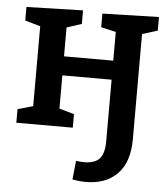

<svg xmlns="http://www.w3.org/2000/svg" viewBox="-54 -585 764 874"><g transform="rotate(5 327.5 -147.5)"><path d="M637 -536V-474L567 -452V29Q567 133 514.5 187Q462 241 370 241Q341 241 309 235L318 149Q339 152 355 152Q404 152 425.5 128Q447 104 447 47V-233H222V-81L290 -62V0H32V-62L102 -82V-447L32 -467V-529L290 -536V-474L222 -452V-320H447V-451L379 -467V-529Z"/></g></svg>

Font: Bitter Pro SemiBold
Style: Regular
Weight: 600
Designer: Sol Matas, and Bitter project Authors
Foundry: Sol Matas
Version: Version 1.010